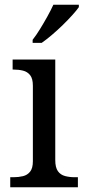

<svg xmlns="http://www.w3.org/2000/svg" viewBox="-20 -786 360 806"><path d="M23 0V-42H36Q58 -42 76.5 -46.5Q95 -51 106.5 -65.5Q118 -80 118 -109V-426Q118 -456 106.5 -470.5Q95 -485 76.5 -489.5Q58 -494 36 -494H33V-536H212V-114Q212 -83 223 -67.5Q234 -52 253 -47Q272 -42 294 -42H307V0ZM117 -619Q132 -638 148 -664Q164 -690 179 -717Q194 -744 204 -766H311V-756Q302 -743 284 -723Q266 -703 243.5 -681Q221 -659 198 -639.5Q175 -620 155 -606H117Z"/></svg>

Font: Noto Naskh Arabic UI
Style: Regular
Weight: 400
Designer: Monotype Design Team, David Williams, Mohamad Dakak and Nizar Qandah
Foundry: Monotype Imaging Inc.
Version: Version 2.014